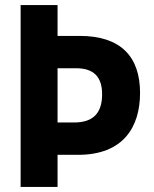

<svg xmlns="http://www.w3.org/2000/svg" viewBox="-20 -734 603 754"><path d="M61 0H206V-126H287C463 -126 530 -234 530 -369C530 -512 454 -593 293 -593H206V-714H61ZM271 -253H206V-466H279C349 -466 381 -431 381 -364C381 -289 345 -253 271 -253Z"/></svg>

Font: Noto Sans Mono SemiCondensed ExtraBold
Style: Regular
Weight: 800
Width: 4
Designer: Monotype Design Team
Foundry: Monotype Imaging Inc.
Version: Version 2.014